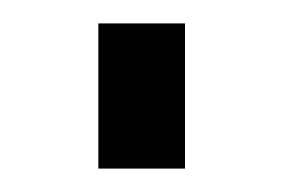

<svg xmlns="http://www.w3.org/2000/svg" viewBox="-20 -389 242 164"><path d="M64 -245V-369H138V-245Z"/></svg>

Font: Raleway Medium
Style: Regular
Weight: 500
Designer: Matt McInerney, Pablo Impallari, Rodrigo Fuenzalida
Foundry: Matt McInerney, Pablo Impallari, Rodrigo Fuenzalida
Version: Version 4.026